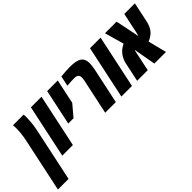

<svg xmlns="http://www.w3.org/2000/svg" viewBox="-110 -1278 2146 2146"><g transform="rotate(-45 963.0 -204.5)"><path d="M244.1 -629.9Q246.6 -612.3 246.6 -591.6Q246.6 -570.8 242.9 -516.4Q239.3 -461.9 225.6 -398.9L91.3 233.4H-76.7L57.6 -398.9Q78.6 -495.1 78.6 -582.5Q78.6 -594.7 78.1 -603.5L75.7 -629.9Z M393.1 0H225.6L359.4 -629.9H526.9Z M721.7 -338.9 609.9 -206.5H526.4L616.2 -629.9H783.7Z M844.2 -632.8Q930.7 -641.6 980.5 -641.6Q1030.3 -641.6 1060.3 -636.7Q1090.3 -631.8 1111.3 -622.8Q1132.3 -613.8 1145.5 -599.1Q1173.3 -568.8 1173.3 -514.2Q1173.3 -479 1161.1 -418.5L1071.8 0H903.8L993.2 -418.9Q998 -442.4 998 -461.9Q998 -481.4 991.2 -494.1Q978 -518.1 935.1 -518.1Q889.6 -518.1 835.9 -513.7L818.4 -512.2Z M1327.1 0H1159.7L1293.5 -629.9H1460.9Z M2002.9 -629.9 1953.6 -397Q1937.5 -321.8 1901.4 -281.2Q1887.2 -264.6 1863.5 -248Q1839.8 -231.4 1809.1 -219.7L1864.3 0H1680.7L1633.3 -266.6Q1633.3 -266.1 1627 -239.3L1576.2 0H1408.7L1457 -228Q1468.3 -279.8 1501.2 -325.7Q1534.2 -371.6 1595.2 -400.4Q1584.5 -440.4 1561.5 -519.8Q1538.6 -599.1 1529.8 -629.9H1713.4L1759.8 -405.8L1771 -343.3Q1776.9 -355 1784.7 -390.6L1835.4 -629.9Z"/></g></svg>

Font: Open Sans Hebrew Condensed Extra Bold
Style: Italic
Weight: 800
Width: 3
Italic angle: -12°
Foundry: Ascender Corporation, Yanek Iontef
Version: Version 2.001;PS 002.001;hotconv 1.0.70;makeotf.lib2.5.58329